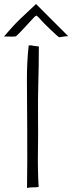

<svg xmlns="http://www.w3.org/2000/svg" viewBox="-39 -935 361 959"><path d="M128 -706Q126 -706 123 -707.5Q120 -709 104 -708V-706Q95 -622 95.5 -534.5Q96 -447 97 -282.5Q98 -118 96 4Q106 1 119.5 1Q133 1 138.5 0.5Q144 0 154 -1Q149 -90 150.5 -177Q152 -264 151 -351.5Q150 -439 152.5 -526Q155 -613 155 -699V-703Q136 -705 128 -706ZM-19 -753Q12 -752 21 -752Q30 -752 39 -753Q43 -754 74.5 -787.5Q106 -821 113.5 -829.5Q121 -838 129.5 -847Q138 -856 143 -857Q147 -855 154.5 -847.5Q162 -840 169 -831.5Q176 -823 214.5 -786Q253 -749 257 -749Q276 -752 288 -753.5Q300 -755 302 -754L141 -915Q97 -874 62.5 -841Q28 -808 -19 -753Z"/></svg>

Font: Londrina Solid Thin
Style: Regular
Weight: 250
Designer: Marcelo Magalhaes
Foundry: Marcelo Magalhães
Version: Version 1.002